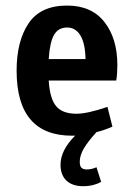

<svg xmlns="http://www.w3.org/2000/svg" viewBox="-20 -470 478 683"><path d="M397.5 -238.3Q397.5 -208 393.6 -183.6H153.3Q157.2 -119.1 179.7 -92.3Q202.1 -65.4 252 -65.4Q291 -65.4 362.3 -89.8L379.9 -19.5Q348.6 -5.9 323.2 0Q293 33.2 278.3 58.1Q263.7 83 263.7 105.5Q263.7 121.1 270 127Q276.4 132.8 289.1 132.8Q305.7 132.8 323.2 125L339.8 176.8Q312.5 192.4 277.3 192.4Q237.3 192.4 216.3 172.4Q195.3 152.3 195.3 116.2Q195.3 64.5 247.1 12.7H236.3Q39.1 12.7 39.1 -218.8Q39.1 -323.2 81.5 -386.7Q124 -450.2 218.8 -450.2Q305.7 -450.2 351.6 -391.6Q397.5 -333 397.5 -238.3ZM153.3 -259.8H284.2Q283.2 -315.4 266.1 -343.8Q249 -372.1 218.8 -372.1Q187.5 -372.1 172.4 -346.2Q157.2 -320.3 153.3 -259.8Z"/></svg>

Font: Sudo
Style: Bold
Weight: 700
Monospace: yes
Designer: Jens Kutilek
Foundry: Jens Kutilek
Version: Version 0.040